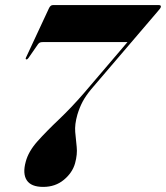

<svg xmlns="http://www.w3.org/2000/svg" viewBox="-20 -720 651 753"><path d="M274.5 -80Q264 -42.5 230.5 -14.8Q197 13 149.5 13Q102 13 85 -13Q68 -39 81 -86Q91.5 -126 127 -165.8Q162.5 -205.5 210.8 -251.2Q259 -297 308.5 -354L480 -555H149Q139.5 -555 135.8 -552.8Q132 -550.5 129 -546.5L92 -493Q87.5 -486.5 83.5 -487Q78.5 -488 82.5 -495.5L171.5 -686.5Q177.5 -700 187 -700H603Q611 -700 611 -694.5Q611 -690.5 607 -685.5Q603 -680.5 597 -673.5L338 -370.5Q316 -344 304 -321.2Q292 -298.5 283.5 -270.5Q272.5 -232 275 -202.2Q277.5 -172.5 280.8 -143.8Q284 -115 274.5 -80Z"/></svg>

Font: Fraunces 144pt S000
Style: Bold Italic
Weight: 700
Italic angle: -16°
Version: Version 1.000; ttfautohint (v1.8.3)